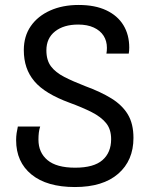

<svg xmlns="http://www.w3.org/2000/svg" viewBox="-20 -744 616 774"><path d="M282 10Q169 10 107 -40.5Q45 -91 45 -179Q45 -194 47 -207.5Q49 -221 52 -234H142Q138 -222 136.5 -209Q135 -196 135 -181Q135 -129 171.5 -98.5Q208 -68 283 -68Q358 -68 393 -98.5Q428 -129 428 -183Q428 -223 407.5 -248Q387 -273 349.5 -292Q312 -311 260 -330Q211 -348 175.5 -369.5Q140 -391 118.5 -416.5Q97 -442 86.5 -473Q76 -504 76 -542Q76 -598 104 -638.5Q132 -679 182 -701.5Q232 -724 297 -724Q363 -724 408.5 -702.5Q454 -681 477.5 -642.5Q501 -604 501 -552Q501 -546 500.5 -539.5Q500 -533 499 -528H409Q410 -533 410.5 -539Q411 -545 411 -551Q411 -579 397.5 -600Q384 -621 358 -633Q332 -645 295 -645Q237 -645 202 -617.5Q167 -590 167 -541Q167 -501 185.5 -476.5Q204 -452 239 -434Q274 -416 323 -397Q386 -374 429.5 -347Q473 -320 495.5 -282.5Q518 -245 518 -188Q518 -97 456.5 -43.5Q395 10 282 10Z"/></svg>

Font: Noto Sans Georgian
Style: Regular
Weight: 400
Designer: Monotype Design Team, Akaki Razmadze
Foundry: Google LLC
Version: Version 2.002